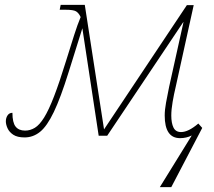

<svg xmlns="http://www.w3.org/2000/svg" viewBox="-20 -557 879 788"><path d="M767 -1Q745 10 719 10Q656 10 656 -83Q656 -106 661.5 -136Q667 -166 674 -200L733 -466H732L420 0H385L318 -441Q304 -396 290 -351.5Q276 -307 262 -262Q229 -156 201 -97.5Q173 -39 144.5 -16Q116 7 81 7Q51 7 34.5 -4Q18 -15 11 -30.5Q4 -46 4 -59Q4 -73 11 -83.5Q18 -94 31 -94Q31 -54 44 -37.5Q57 -21 83 -21Q104 -21 123 -32.5Q142 -44 161 -74.5Q180 -105 202 -162Q224 -219 252 -310Q271 -371 284.5 -413.5Q298 -456 311 -487Q303 -504 292 -510.5Q281 -517 249 -517H225L229 -537H328L407 -26L747 -536H775L701 -200Q694 -171 688.5 -139Q683 -107 683 -83Q683 -52 692 -33.5Q701 -15 723 -15Q753 -15 794 -50L810 -32L683 211H636Z"/></svg>

Font: Noto Serif Thin
Style: Italic
Weight: 100
Italic angle: -12°
Designer: Monotype Design Team
Foundry: Monotype Imaging Inc.
Version: Version 2.014; ttfautohint (v1.8.4.7-5d5b)